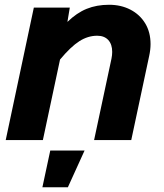

<svg xmlns="http://www.w3.org/2000/svg" viewBox="-20 -588 690 806"><path d="M451 -370Q451 -402 434.5 -420Q418 -438 388 -438Q349 -438 313 -415Q277 -392 232 -338L160 0H4L122 -556H273L263 -496Q302 -534 344 -551Q386 -568 438 -568Q488 -568 527.5 -547.5Q567 -527 589.5 -490Q612 -453 612 -403Q612 -379 606 -352L531 0H375L448 -342Q451 -357 451 -370ZM191 44H335L265 198H158Z"/></svg>

Font: Azeret Mono
Style: Bold Italic
Weight: 700
Italic angle: -12°
Designer: Martin Vácha
Foundry: Displaay
Version: Version 1.000; Glyphs 3.0.3, build 3074